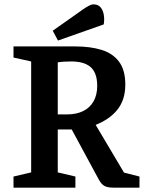

<svg xmlns="http://www.w3.org/2000/svg" viewBox="-20 -861 661 881"><path d="M42 0V-51L123 -70V-579L42 -597V-648H324Q395 -648 446.5 -632Q498 -616 526.5 -577.5Q555 -539 555 -473Q555 -436 545 -406.5Q535 -377 516.5 -355Q498 -333 473.5 -316.5Q449 -300 419 -288L549 -69L620 -51V0H500Q473 0 459 -8Q445 -16 434 -36L309 -267H245V-70L326 -51V0ZM245 -336H287Q330 -336 361 -351Q392 -366 409 -395.5Q426 -425 426 -467Q426 -499 417.5 -521Q409 -543 393 -555.5Q377 -568 355.5 -573.5Q334 -579 307 -579Q291 -579 274 -578Q257 -577 245 -575ZM246 -675 222 -720 361 -818Q374 -827 386.5 -834Q399 -841 409 -841Q429 -841 440.5 -828.5Q452 -816 456 -794.5Q460 -773 456 -749Z"/></svg>

Font: Faustina Light SemiBold
Style: Regular
Weight: 600
Version: Version 1.200